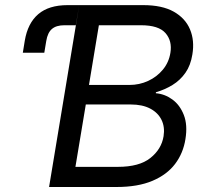

<svg xmlns="http://www.w3.org/2000/svg" viewBox="-20 -748 828 768"><path d="M71.3 -537.1 79.1 -585Q90.8 -655.3 133.1 -691.4Q175.3 -727.5 250.5 -727.5H296.9L283.2 -647H237.3Q205.1 -647 187.7 -632.1Q170.4 -617.2 165 -584L157.2 -537.1ZM176.3 0 296.9 -727.5H552.7Q628.4 -727.5 674.8 -701.4Q721.2 -675.3 740 -630.6Q758.8 -585.9 749.5 -530.3Q742.7 -486.8 721.7 -456.8Q700.7 -426.8 669.9 -408Q639.2 -389.2 603.5 -378.9V-375Q639.2 -372.1 669.4 -350.1Q699.7 -328.1 715.3 -288.1Q731 -248 721.7 -191.4Q712.9 -135.3 680.4 -92.3Q647.9 -49.3 589.8 -24.7Q531.7 0 445.8 0ZM281.7 -80.6H451.7Q537.1 -80.6 581.5 -116Q626 -151.4 634.3 -203.1Q640.1 -239.7 626.2 -268.3Q612.3 -296.9 581.1 -313.5Q549.8 -330.1 502.9 -330.1H323.2ZM335.9 -408.2H497.6Q537.6 -408.2 572.5 -424.3Q607.4 -440.4 631.3 -469.2Q655.3 -498 661.6 -536.6Q669.4 -584 642.1 -615.5Q614.7 -647 544.4 -647H375.5Z"/></svg>

Font: Inter 18pt
Style: Italic
Weight: 400
Italic angle: -9.3988°
Designer: Rasmus Andersson
Foundry: rsms
Version: Version 4.001;git-66647c0bb